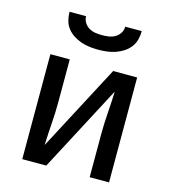

<svg xmlns="http://www.w3.org/2000/svg" viewBox="-110 -830 820 919"><g transform="rotate(15 300.0 -370.0)"><path d="M85 0V-520H181V-312Q181 -257 177 -202.5Q173 -148 171 -93L396 -520H515V0H419V-208Q419 -263 423 -317.5Q427 -372 429 -427L204 0ZM300 -600Q279 -600 257.5 -602.5Q236 -605 215.5 -612Q195 -619 177 -630.5Q159 -642 145.5 -659Q132 -676 126.5 -697.5Q121 -719 121 -740H203Q203 -723 212 -708.5Q221 -694 235.5 -685.5Q250 -677 266.5 -674.5Q283 -672 300 -672Q317 -672 333.5 -674.5Q350 -677 364.5 -685.5Q379 -694 388 -708.5Q397 -723 397 -740H479Q479 -719 473.5 -697.5Q468 -676 454.5 -659Q441 -642 423 -630.5Q405 -619 384.5 -612Q364 -605 342.5 -602.5Q321 -600 300 -600Z"/></g></svg>

Font: Iosevka Fixed Medium Extended
Style: Regular
Weight: 500
Width: 7
Monospace: yes
Designer: Belleve Invis
Foundry: Belleve Invis
Version: Version 24.1.1; ttfautohint (v1.8.4)